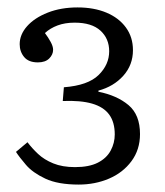

<svg xmlns="http://www.w3.org/2000/svg" viewBox="-20 -859 444 517"><path d="M192 -362Q136 -362 102 -378Q68 -394 50 -415Q32 -436 23 -450L54 -476Q66 -460 82.5 -444.5Q99 -429 123.5 -419Q148 -409 182 -409Q220 -409 243.5 -421Q267 -433 278 -453.5Q289 -474 289 -497Q289 -530 274 -550.5Q259 -571 228 -580Q197 -589 149 -587L152 -624Q217 -629 245.5 -657Q274 -685 274 -721Q274 -755 250.5 -776.5Q227 -798 181 -798Q155 -798 135 -790.5Q115 -783 101 -770Q110 -758 116.5 -746Q123 -734 123 -725Q123 -712 112.5 -701.5Q102 -691 82 -691Q57 -691 45 -705.5Q33 -720 33 -740Q33 -766 53 -788.5Q73 -811 108.5 -825Q144 -839 189 -839Q233 -839 266.5 -825Q300 -811 319 -785Q338 -759 338 -724Q338 -684 312 -655Q286 -626 245 -615V-612Q295 -602 326 -576Q357 -550 357 -498Q357 -456 334 -425Q311 -394 273.5 -378Q236 -362 192 -362Z"/></svg>

Font: Literata 18pt Light
Style: Regular
Weight: 300
Designer: Latin by Veronika Burian and Jose Scaglione. Greek by Irene Vlachou. Cyrillic by Vera Evstafieva.
Foundry: TypeTogether
Version: Version 3.103;gftools[0.9.29]